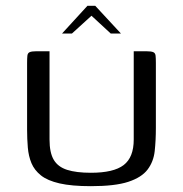

<svg xmlns="http://www.w3.org/2000/svg" viewBox="-20 -636 628 659"><path d="M515 -197Q515 -154 511 -117.5Q507 -81 486.5 -54Q466 -27 420.5 -12Q375 3 292 3Q226 3 184.5 -6.5Q143 -16 120.5 -34Q98 -52 88 -76Q78 -100 75.5 -129.5Q73 -159 73 -191V-420Q73 -436 74 -445Q75 -454 82 -457Q89 -460 103 -460H150V-157Q150 -112 164.5 -87.5Q179 -63 210.5 -53Q242 -43 292 -43Q370 -43 404.5 -69.5Q439 -96 439 -157V-460H484Q499 -460 506 -457Q513 -454 514 -445Q515 -436 515 -420ZM193 -521 280 -616H307L395 -521H360L294 -582L227 -521Z"/></svg>

Font: Genos
Style: Regular
Weight: 400
Designer: Robert E. Leuschke
Foundry: Robert E. Leuschke
Version: Version 1.010